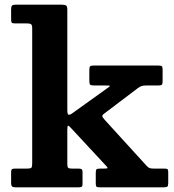

<svg xmlns="http://www.w3.org/2000/svg" viewBox="-20 -800 745 820"><path d="M96 -700Q108.2 -700 112.9 -696.2Q117.5 -692.5 117.5 -680V-101.5Q117.5 -87.5 114 -83.8Q110.5 -80 96.5 -80H44Q34.2 -80 30.9 -77.3Q27.5 -74.5 27.5 -65V-17.5Q27.5 -7.2 31.7 -3.6Q36 0 47 0H314.5Q325 0 328.8 -2.3Q332.5 -4.5 332.5 -14.5V-65.5Q332.5 -74.8 328.3 -77.4Q324 -80 315 -80H286Q273.5 -80 270.5 -84.1Q267.5 -88.3 267.5 -99.5V-246.5Q267.5 -264.2 271.1 -263.4Q274.8 -262.5 282 -254.5L432 -93Q438.8 -85.8 439.5 -82.9Q440.3 -80 423.8 -80H407Q395.3 -80 392.1 -76.8Q389 -73.5 389 -61.8V-17Q389 -6.2 391.9 -3.1Q394.8 0 405.5 0H678.5Q690.8 0 694.6 -3.1Q698.5 -6.2 698.5 -18.5V-65.3Q698.5 -74.8 695.3 -77.4Q692 -80 682.5 -80H636Q622.8 -80 617.4 -82.8Q612 -85.5 606 -92L427.8 -287.5Q417.5 -299.2 416.8 -303.9Q416 -308.5 428.5 -317.5L569.5 -424.2Q577 -430 584.5 -432.5Q592 -435 606 -435H657.5Q668.5 -435 671.5 -438.7Q674.5 -442.5 674.5 -453.2V-502Q674.5 -513 671.6 -516.5Q668.8 -520 658 -520H379.5Q369 -520 365.3 -517Q361.5 -514 361.5 -502.5V-455.5Q361.5 -442.2 364.9 -438.6Q368.3 -435 381.3 -435H425.5Q450.8 -435 449.9 -432.9Q449 -430.7 435 -421L287.5 -315.3Q277.5 -308.5 272.5 -310.3Q267.5 -312 267.5 -329.8V-758.7Q267.5 -773.5 261.9 -776.8Q256.3 -780 242 -780H47Q35.2 -780 31.4 -776.1Q27.5 -772.2 27.5 -760V-717Q27.5 -706.5 30.1 -703.2Q32.7 -700 44.2 -700Z"/></svg>

Font: Besley
Style: Regular
Weight: 400
Designer: Owen Earl
Foundry: indestructible type*
Version: Version 4.000